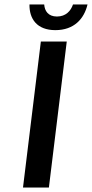

<svg xmlns="http://www.w3.org/2000/svg" viewBox="-20 -840 412 860"><path d="M83 0H199L279 -654H163ZM228 -705C312 -705 357 -756 372 -820H307C297 -791 275 -766 235 -766C196 -766 180 -791 178 -820H112C111 -756 145 -705 228 -705Z"/></svg>

Font: Falling Sky
Style: Obl
Weight: 400
Designer: Paul D. Hunt
Foundry: Adobe Systems Incorporated
Version: Version 1.02